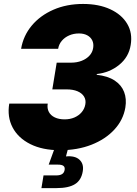

<svg xmlns="http://www.w3.org/2000/svg" viewBox="-20 -758 703 982"><path d="M287.1 10.3Q197.3 10.3 135 -21Q72.8 -52.2 44.4 -106.2Q16.1 -160.2 27.3 -228H224.1Q220.2 -204.1 229.7 -185.8Q239.3 -167.5 260.3 -157.5Q281.2 -147.5 310.5 -147.5Q338.4 -147.5 360.8 -157.2Q383.3 -167 397.9 -184.3Q412.6 -201.7 416.5 -224.6Q420.4 -247.1 409.7 -264.4Q398.9 -281.7 376.2 -291.3Q353.5 -300.8 320.8 -300.8H247.6L270 -437.5H343.3Q373.5 -437.5 397.7 -447Q421.9 -456.5 437.5 -473.4Q453.1 -490.2 456.5 -512.7Q460 -534.7 451.9 -551.3Q443.8 -567.9 426.3 -577.4Q408.7 -586.9 383.8 -586.9Q356.4 -586.9 333.7 -576.9Q311 -566.9 296.1 -549.3Q281.2 -531.7 277.3 -508.3H87.9Q99.1 -575.2 142.3 -627Q185.5 -678.7 253.2 -708.3Q320.8 -737.8 404.8 -737.8Q485.4 -737.8 543.9 -710.7Q602.5 -683.6 630.6 -636.2Q658.7 -588.9 648.4 -527.8Q638.7 -466.3 589.8 -426.5Q541 -386.7 475.1 -379.4L474.6 -375.5Q531.7 -369.1 566.4 -346.2Q601.1 -323.2 614.7 -287.8Q628.4 -252.4 621.1 -208Q610.4 -144.5 564.9 -95.2Q519.5 -45.9 448 -17.8Q376.5 10.3 287.1 10.3ZM191.9 204.1 202.6 139.2H266.6Q287.1 139.2 297.6 132.3Q308.1 125.5 310.5 111.3Q313 97.2 304.7 90.6Q296.4 84 276.4 84H229L266.6 -19.5H332L328.6 0L317.4 42Q363.8 37.6 386.7 59.1Q409.7 80.6 403.3 118.2Q396 163.6 363.5 183.8Q331.1 204.1 269 204.1Z"/></svg>

Font: Inter 18pt Black
Style: Italic
Weight: 900
Italic angle: -9.3988°
Designer: Rasmus Andersson
Foundry: rsms
Version: Version 4.001;git-66647c0bb